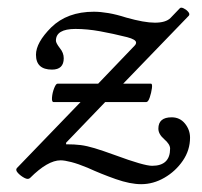

<svg xmlns="http://www.w3.org/2000/svg" viewBox="-20 -446 516 491"><path d="M117 -185Q112 -185 113 -197Q114 -209 118.5 -220.5Q123 -232 127 -232H231L324 -329Q328 -333 328 -337Q328 -345 305 -351Q269 -360 236 -366Q203 -372 173 -372Q123 -372 123 -342Q123 -336 133 -323Q143 -311 143 -297Q143 -268 113 -268Q72 -268 72 -306Q72 -337 111 -376Q152 -416 220 -416Q237 -416 257.5 -412.5Q278 -409 303 -401Q349 -388 376 -388Q404 -388 416 -400L440 -425Q443 -428 450 -424.5Q457 -421 461.5 -415.5Q466 -410 463 -406L295 -232H366Q370 -232 368.5 -220.5Q367 -209 363 -197Q359 -185 354 -185H249L149 -81V-77Q171 -77 186.5 -75Q202 -73 222 -67Q242 -61 275 -49Q348 -22 369 -22Q415 -22 415 -66Q415 -77 400 -90Q385 -103 385 -117Q385 -146 419 -146Q440 -146 453 -130Q466 -114 466 -94Q466 -62 447.5 -35Q429 -8 400.5 8.5Q372 25 341 25Q313 25 276 12Q239 -1 204 -17Q180 -27 162.5 -31.5Q145 -36 135 -36Q102 -36 57 9Q52 14 42.5 9Q33 4 26 -3.5Q19 -11 23 -16L186 -185Z"/></svg>

Font: Junicode SmExp
Style: Italic
Weight: 400
Width: 6
Italic angle: -11°
Designer: Peter S. Baker
Version: Version 2.205; ttfautohint (v1.8.4)